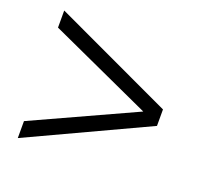

<svg xmlns="http://www.w3.org/2000/svg" viewBox="-100 -772 800 764"><g transform="rotate(20 300.0 -390.0)"><path d="M551.8 -424.8V-355L47.9 -120.1V-191.9L481 -390.1L47.9 -587.9V-660.2Z"/></g></svg>

Font: Cooper Hewitt
Style: Book
Weight: 705
Designer: Village Type and Design LLC
Foundry: Cooper Hewitt Smithsonian Design Museum
Version: 1.000